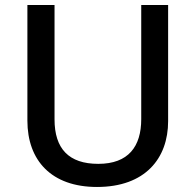

<svg xmlns="http://www.w3.org/2000/svg" viewBox="-20 -785 778 764"><path d="M649 -303V-765H542V-311C542 -202 491 -133 371 -133C254 -133 197 -193 197 -310V-765H89V-305C89 -146 185 -41 366 -41C558 -41 649 -155 649 -303Z"/></svg>

Font: Noto Sans Tamil UI Medium
Style: Regular
Weight: 500
Designer: Jelle Bosma - Monotype Design Team
Foundry: Monotype Imaging Inc.
Version: Version 2.004